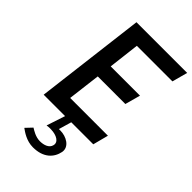

<svg xmlns="http://www.w3.org/2000/svg" viewBox="-280 -782 1122 1122"><g transform="rotate(45 281.0 -220.5)"><path d="M219 -404 242 -597H536L562 -693H143L59 -10H236L198 105C205 104 219 102 234 103C279 104 318 125 308 159C301 187 268 198 236 198C199 198 168 177 153 168L116 207C137 222 178 252 232 252C318 252 361 206 372 150C381 100 326 69 276 69H264L287 -10H469L494 -106H182L207 -309H435L461 -404Z"/></g></svg>

Font: Bluebird
Style: LiObl
Weight: 300
Designer: Jasper
Foundry: Cannot Into Space Fonts
Version: Version 0.98